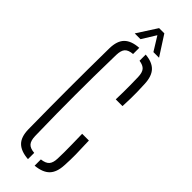

<svg xmlns="http://www.w3.org/2000/svg" viewBox="-312 -965 988 988"><g transform="rotate(45 181.5 -471.0)"><path d="M164 6Q110 2 84 -23.8Q58 -49.5 57 -104.5Q56 -186 55.5 -258.2Q55 -330.5 55 -399.5Q55 -468.5 55.5 -540.8Q56 -613 57 -693.5Q58 -748.5 84 -774.5Q110 -800.5 164 -804V-759Q133 -756.5 120 -742.2Q107 -728 106 -694.5Q104 -605.5 103.2 -534.8Q102.5 -464 102.5 -399.2Q102.5 -334.5 103.2 -264Q104 -193.5 106 -104Q107 -71 120 -56.5Q133 -42 164 -39.5ZM212 5.5V-40Q243 -43.5 256 -58Q269 -72.5 270 -104Q271 -127 271 -151.2Q271 -175.5 270.5 -207.2Q270 -239 269 -283.5H318Q320.5 -225 321 -185.5Q321.5 -146 319 -104.5Q316.5 -51.5 291 -25.5Q265.5 0.5 212 5.5ZM266 -531Q267 -562 267.2 -587.5Q267.5 -613 267.2 -638.5Q267 -664 266 -694.5Q265 -725.5 252.8 -739.8Q240.5 -754 212 -758V-803Q263 -798.5 287.8 -772.5Q312.5 -746.5 315 -693.5Q316.5 -663.5 317 -638Q317.5 -612.5 317 -587Q316.5 -561.5 315 -531ZM95 -840 164.5 -948H202.5L272 -840H231L184 -916L137 -840Z"/></g></svg>

Font: Big Shoulders Stencil Text ExtraLight
Style: Regular
Weight: 250
Version: Version 2.001